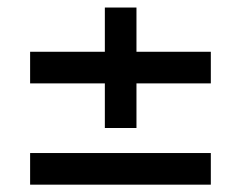

<svg xmlns="http://www.w3.org/2000/svg" viewBox="-20 -560 640 510"><path d="M342.5 -220V-338.5H540V-422.5H342.5V-540H258.5V-422.5H60V-338.5H258.5V-220ZM540 -69.5V-153.5H60V-69.5Z"/></svg>

Font: Vela Sans SemBd
Style: Regular
Weight: 600
Designer: Principal design: Mikhail Sharanda - project Manrope.
Design modification: Ravid Balaliev
Foundry: Mikhail Sharanda
Version: Version 1.001